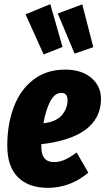

<svg xmlns="http://www.w3.org/2000/svg" viewBox="-20 -886 506 924"><path d="M466 -404Q460 -225 179 -192V-178Q179 -106 240 -106Q266 -106 291 -117Q316 -128 349 -152L405 -55Q318 18 210 18Q118 18 66.5 -33Q15 -84 15 -185Q15 -287 46 -370Q77 -453 140 -502Q203 -551 294 -551Q374 -551 421 -510Q468 -469 466 -404ZM305 -404Q305 -439 275 -439Q243 -439 221.5 -397.5Q200 -356 189 -293Q249 -299 277 -331Q305 -363 305 -404ZM222 -866 281 -660 190 -624 103 -817ZM376 -865 429 -659 339 -628 258 -821Z"/></svg>

Font: Fira Sans Extra Condensed ExtraBold
Style: Italic
Weight: 800
Width: 3
Italic angle: -8°
Designer: Carrois Corporate & Edenspiekermann AG
Foundry: Carrois Corporate GbR & Edenspiekermann AG
Version: Version 4.203